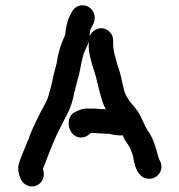

<svg xmlns="http://www.w3.org/2000/svg" viewBox="-20 -681 669 716"><path d="M358 -576C338 -576 320 -561 314 -546C314 -554 316 -569 319 -575C328 -590 339 -609 330 -632C323 -651 299 -669 271 -658C252 -650 247 -635 238 -617C231 -602 227 -582 224 -561C224 -546 216 -538 212 -525L204 -503C199 -485 194 -466 192 -448C187 -427 180 -406 176 -383C173 -364 168 -353 164 -335C159 -317 155 -305 146 -290C127 -255 100 -202 87 -164C76 -135 58 -98 50 -69C45 -49 50 -30 57 -14C64 4 89 22 116 11C137 2 150 -22 140 -51C162 -107 177 -151 204 -203L226 -247C238 -268 246 -288 252 -313C257 -338 264 -361 270 -386C281 -421 283 -461 297 -493C302 -505 311 -518 311 -531V-518C309 -487 319 -458 325 -435C330 -418 337 -402 340 -385L345 -365C347 -354 351 -344 353 -333L357 -319C361 -303 367 -287 375 -273C373 -274 371 -274 370 -274H356C350 -275 343 -275 336 -276H314C291 -278 271 -270 256 -261C227 -244 232 -195 256 -177C277 -161 303 -168 318 -185H331C338 -184 344 -184 349 -184C355 -183 361 -183 367 -183C372 -182 377 -182 383 -182C387 -182 390 -182 392 -181C403 -178 413 -177 425 -176H438L444 -162C451 -150 464 -135 468 -121C472 -110 478 -99 478 -87C484 -56 495 -24 524 -16C564 -5 596 -47 576 -82C570 -93 568 -106 564 -120L560 -132C553 -156 544 -176 531 -194C519 -212 512 -233 502 -252C493 -270 476 -288 463 -304L457 -314C443 -332 439 -361 433 -387C428 -414 419 -432 413 -457L407 -479C405 -487 402 -503 402 -515V-529C403 -555 382 -575 358 -576Z"/></svg>

Font: Dictator
Style: Regular
Weight: 500
Version: Version MIL.1277